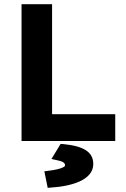

<svg xmlns="http://www.w3.org/2000/svg" viewBox="-20 -674 602 918"><path d="M531 0V-128H229V-654H83V0ZM270 14 226 86 248 91C283 98 291 105 291 117C291 124 269 136 208 143L192 145L208 224L221 223C320 217 426 188 426 110C426 52 378 24 283 15Z"/></svg>

Font: Falling Sky
Style: Bd+
Weight: 400
Designer: Paul D. Hunt
Foundry: Adobe Systems Incorporated
Version: Version 1.02